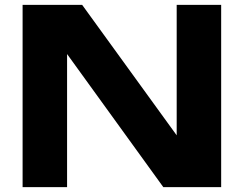

<svg xmlns="http://www.w3.org/2000/svg" viewBox="-20 -770 1003 790"><path d="M768 -129 707 -118V-750H890V0H652L195 -632L256 -643V0H73V-750H318Z"/></svg>

Font: Unbounded SemiBold
Style: Regular
Weight: 600
Designer: Luke Prowse, Jean-Baptiste Morizot, Fátima Lázaro, Florian Runge
Foundry: NaN
Version: Version 1.700